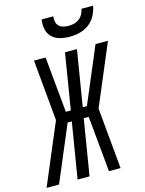

<svg xmlns="http://www.w3.org/2000/svg" viewBox="-167 -1037 844 1118"><g transform="rotate(-15 254.5 -477.5)"><path d="M-29 0 126 -367 92 -735H162L194 -399H224L279 -735H351L296 -399H321L463 -735H538L383 -368L417 0H347L315 -336H285L230 0H158L213 -336H188L88 -99L46 0ZM329 -815Q299 -815 271 -822.5Q243 -830 223.5 -849Q204 -868 198 -896.5Q192 -925 197 -955H267Q265 -939 268 -923Q271 -907 282 -896.5Q293 -886 308 -882Q323 -878 339 -878Q355 -878 372 -882Q389 -886 403 -896.5Q417 -907 426 -923Q435 -939 437 -955H507Q502 -925 487 -896.5Q472 -868 446.5 -849Q421 -830 390 -822.5Q359 -815 329 -815Z"/></g></svg>

Font: Iosevka Fixed
Style: Italic
Weight: 400
Italic angle: -9°
Monospace: yes
Designer: Belleve Invis
Foundry: Belleve Invis
Version: Version 33.2.4